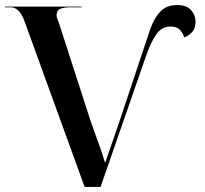

<svg xmlns="http://www.w3.org/2000/svg" viewBox="-20 -740 811 760"><path d="M315 0H378L558 -518Q577 -573 598.5 -604Q620 -635 656 -635Q680 -635 692.5 -621.5Q705 -608 709 -592Q725 -597 739.5 -612Q754 -627 754 -654Q754 -680 736.5 -700Q719 -720 682 -720Q638 -720 613.5 -693Q589 -666 575.5 -627Q562 -588 550 -551L456 -269Q446 -238 431 -196Q416 -154 396 -95Q384 -136 370.5 -172Q357 -208 336 -269L212 -653Q208 -663 206 -667.5Q204 -672 204 -679Q204 -700 219.5 -705.5Q235 -711 254 -711H303V-714H0V-711H23Q57 -711 77 -656Z"/></svg>

Font: Noto Serif Display Semi
Style: Regular
Weight: 600
Designer: Monotype Design Team
Foundry: Monotype Imaging Inc.
Version: Version 1.900